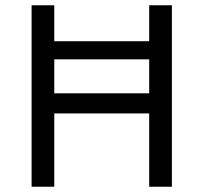

<svg xmlns="http://www.w3.org/2000/svg" viewBox="-20 -708 771 728"><path d="M99.8 0V-688H185.8V-551.7H545.7V-688H631.7V0H545.7V-277.9H185.8V0ZM185.8 -354.2H545.7V-483H185.8Z"/></svg>

Font: Saira Thin
Style: Regular
Weight: 100
Designer: Hector Gatti with collaboration of the Omnibus-Type team
Foundry: Omnibus-Type
Version: Version 1.101